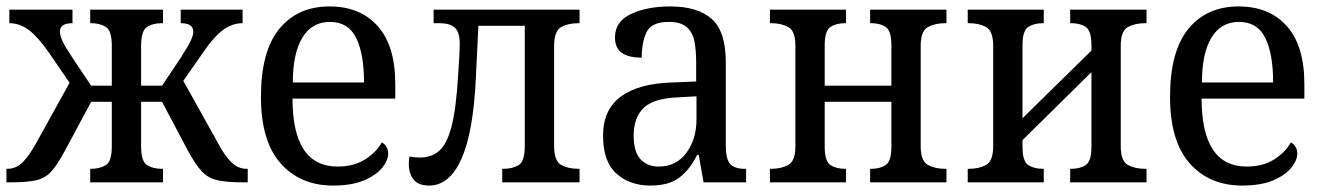

<svg xmlns="http://www.w3.org/2000/svg" viewBox="-20 -566 4106 596"><path d="M0 0V-42H3Q31 -42 52 -64Q73 -86 94 -125L196 -309L133 -401Q99 -450 70.5 -472Q42 -494 9 -494V-536H205V-494Q166 -494 166 -468Q166 -456 174 -438.5Q182 -421 206 -385L263 -300H327V-425Q327 -470 309 -482Q291 -494 263 -494H260V-536H486V-494H482Q454 -494 436 -482Q418 -470 418 -425V-300H483L540 -385Q563 -421 571.5 -438.5Q580 -456 580 -468Q580 -494 541 -494V-536H733V-494Q700 -494 671 -472Q642 -450 609 -401L549 -315L655 -125Q675 -86 696.5 -64Q718 -42 745 -42H749V0H735Q684 0 655 -6.5Q626 -13 606 -34.5Q586 -56 563 -99L483 -250H418V-111Q418 -65 436.5 -53.5Q455 -42 482 -42H486V0H260V-42H263Q290 -42 308.5 -53.5Q327 -65 327 -111V-250H263L182 -99Q159 -56 140 -34.5Q121 -13 92.5 -6.5Q64 0 13 0Z M1014 10Q912 10 851 -59Q790 -128 790 -265Q790 -407 847 -476.5Q904 -546 1003 -546Q1098 -546 1152.5 -485Q1207 -424 1207 -305V-260H888Q888 -49 1028 -49Q1078 -49 1113 -71Q1148 -93 1165 -124Q1173 -120 1179 -111Q1185 -102 1185 -89Q1185 -69 1167 -46Q1149 -23 1111 -6.5Q1073 10 1014 10ZM1110 -310Q1110 -399 1085.5 -448.5Q1061 -498 1004 -498Q948 -498 918.5 -449Q889 -400 889 -310Z M1312 10Q1278 10 1263.5 -9Q1249 -28 1249 -57Q1249 -63 1249.5 -69Q1250 -75 1251 -80Q1268 -77 1284 -77Q1319 -77 1343 -97.5Q1367 -118 1381.5 -173Q1396 -228 1402 -331Q1404 -360 1405.5 -386.5Q1407 -413 1407 -432Q1407 -466 1392 -480Q1377 -494 1344 -494H1326V-536H1779V-494H1775Q1744 -494 1722 -482Q1700 -470 1700 -422V-114Q1700 -66 1722 -54Q1744 -42 1775 -42H1779V0H1539V-42H1543Q1571 -42 1590 -53.5Q1609 -65 1609 -112V-486H1465L1457 -321Q1449 -154 1412 -72Q1375 10 1312 10Z M1999 10Q1935 10 1893.5 -27Q1852 -64 1852 -145Q1852 -226 1907.5 -266.5Q1963 -307 2067 -310L2141 -313V-373Q2141 -410 2135.5 -438Q2130 -466 2111.5 -482Q2093 -498 2056 -498Q2003 -498 1987.5 -467Q1972 -436 1972 -387Q1931 -387 1910 -402Q1889 -417 1889 -450Q1889 -499 1938.5 -522.5Q1988 -546 2061 -546Q2146 -546 2189.5 -507Q2233 -468 2233 -373V-114Q2233 -72 2246.5 -57Q2260 -42 2292 -42H2296V0H2164L2149 -85H2144Q2121 -39 2088.5 -14.5Q2056 10 1999 10ZM2025 -49Q2079 -49 2110.5 -91.5Q2142 -134 2142 -195V-267L2087 -264Q2009 -261 1978 -231Q1947 -201 1947 -145Q1947 -95 1968 -72Q1989 -49 2025 -49Z M2370 0V-42H2374Q2405 -42 2427 -54Q2449 -66 2449 -112V-424Q2449 -470 2427 -482Q2405 -494 2374 -494H2370V-536H2606V-494H2603Q2576 -494 2558 -482.5Q2540 -471 2540 -425V-300H2747V-425Q2747 -471 2729 -482.5Q2711 -494 2685 -494H2681V-536H2918V-494H2913Q2883 -494 2860.5 -482Q2838 -470 2838 -424V-112Q2838 -66 2860.5 -54Q2883 -42 2913 -42H2918V0H2681V-42H2685Q2711 -42 2729 -53.5Q2747 -65 2747 -111V-250H2540V-111Q2540 -65 2558 -53.5Q2576 -42 2603 -42H2606V0Z M2984 0V-42H2988Q3019 -42 3041 -54Q3063 -66 3063 -112V-424Q3063 -470 3041 -482Q3019 -494 2988 -494H2984V-536H3220V-494H3217Q3190 -494 3172 -482.5Q3154 -471 3154 -425V-199L3368 -409V-425Q3368 -471 3350 -482.5Q3332 -494 3306 -494H3302V-536H3539V-494H3534Q3503 -494 3481 -482Q3459 -470 3459 -424V-112Q3459 -66 3481 -54Q3503 -42 3534 -42H3539V0H3302V-42H3306Q3332 -42 3350 -53.5Q3368 -65 3368 -111V-342L3154 -131V-111Q3154 -65 3172 -53.5Q3190 -42 3217 -42H3220V0Z M3836 10Q3734 10 3673 -59Q3612 -128 3612 -265Q3612 -407 3669 -476.5Q3726 -546 3825 -546Q3920 -546 3974.5 -485Q4029 -424 4029 -305V-260H3710Q3710 -49 3850 -49Q3900 -49 3935 -71Q3970 -93 3987 -124Q3995 -120 4001 -111Q4007 -102 4007 -89Q4007 -69 3989 -46Q3971 -23 3933 -6.5Q3895 10 3836 10ZM3932 -310Q3932 -399 3907.5 -448.5Q3883 -498 3826 -498Q3770 -498 3740.5 -449Q3711 -400 3711 -310Z"/></svg>

Font: Noto Serif SemiCondensed
Style: Regular
Weight: 400
Width: 4
Designer: Monotype Design Team
Foundry: Monotype Imaging Inc.
Version: Version 2.013